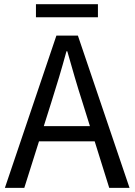

<svg xmlns="http://www.w3.org/2000/svg" viewBox="-20 -905 648 925"><path d="M3.6 0H97.1L226.7 -410.4C253.1 -493 276.7 -572 300.2 -658H304.2C328.5 -572.8 351.1 -493 377.9 -410.4L506.2 0H604L355.3 -733.4H251.7ZM133.1 -224.1H471.2V-297.4H133.1ZM153.2 -821.8H451.8V-884.8H153.2Z"/></svg>

Font: Source Han Sans JP VF
Style: Regular
Weight: 250
Designer: Ryoko NISHIZUKA 西塚涼子 (kana, bopomofo & ideographs); Paul D. Hunt (Latin, Greek & Cyrillic); Sandoll Communications 산돌커뮤니
Foundry: Adobe
Version: Version 2.004;hotconv 1.0.118;makeotfexe 2.5.65603